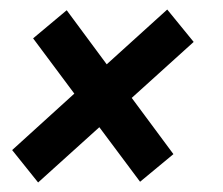

<svg xmlns="http://www.w3.org/2000/svg" viewBox="-20 -479 468 403"><path d="M60 -96 5.5 -164 136 -282.5 49.5 -398.5 120 -457.5 204 -344 331 -459 386.5 -391 256.5 -273.5 344 -155.5 274 -97.5 188.5 -212Z"/></svg>

Font: Cabin Condensed
Style: Bold Italic
Weight: 700
Width: 3
Italic angle: -10°
Designer: Pablo Impallari
Foundry: Pablo Impallari. http://www.impallari.com Igino Marini. http://www.ikern.com
Version: Version 3.001; ttfautohint (v1.8.3)